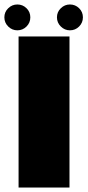

<svg xmlns="http://www.w3.org/2000/svg" viewBox="-24 -838 394 858"><path d="M59 0H286.5V-675H59ZM53.5 -702.5Q77.5 -702.5 94.5 -719.5Q111.5 -736.5 111.5 -760.5Q111.5 -784.5 94.5 -801.2Q77.5 -818 53.5 -818Q30 -818 12.8 -801.2Q-4.5 -784.5 -4.5 -760.5Q-4.5 -736.5 12.8 -719.5Q30 -702.5 53.5 -702.5ZM288.5 -702.5Q312.5 -702.5 329.5 -719.5Q346.5 -736.5 346.5 -760.5Q346.5 -784.5 329.5 -801.2Q312.5 -818 288.5 -818Q265 -818 247.8 -801.2Q230.5 -784.5 230.5 -760.5Q230.5 -736.5 247.8 -719.5Q265 -702.5 288.5 -702.5Z"/></svg>

Font: Anybody UltraCondensed Thin Black
Style: Regular
Weight: 900
Version: Version 1.111